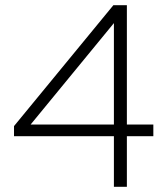

<svg xmlns="http://www.w3.org/2000/svg" viewBox="-20 -720 640 740"><path d="M419 0V-195H34V-234L417 -700H469V-240H571V-195H469V0ZM98 -240H419V-631Z"/></svg>

Font: Red Hat Mono
Style: Regular
Weight: 300
Monospace: yes
Designer: Pentagram, MCKL
Foundry: Pentagram, MCKL
Version: Version 1.023